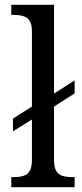

<svg xmlns="http://www.w3.org/2000/svg" viewBox="-20 -780 341 800"><path d="M27 0V-42H38Q60 -42 77 -47Q94 -52 103.5 -67.5Q113 -83 113 -114V-282L34 -233V-286L113 -336V-650Q113 -680 102.5 -694.5Q92 -709 75 -713.5Q58 -718 38 -718H27V-760H205V-390L291 -445V-391L205 -336V-114Q205 -83 214.5 -67.5Q224 -52 241 -47Q258 -42 279 -42H291V0Z"/></svg>

Font: Noto Serif Thai SemiCondensed
Style: Regular
Weight: 400
Width: 4
Designer: Monotype Design Team
Foundry: Monotype Imaging Inc.
Version: Version 2.002